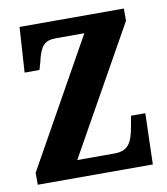

<svg xmlns="http://www.w3.org/2000/svg" viewBox="-66 -593 566 649"><g transform="rotate(-10 216.5 -268.0)"><path d="M12 0H407L412 -175H363L357 -142C347 -80 330 -59 285 -59H158L402 -494V-536H44L34 -381H85L92 -405C104 -459 118 -477 158 -477H256L12 -41Z"/></g></svg>

Font: Noto Serif Lao ExtraCondensed
Style: Bold
Weight: 700
Width: 2
Designer: Monotype Design Team
Foundry: Monotype Imaging Inc.
Version: Version 2.003